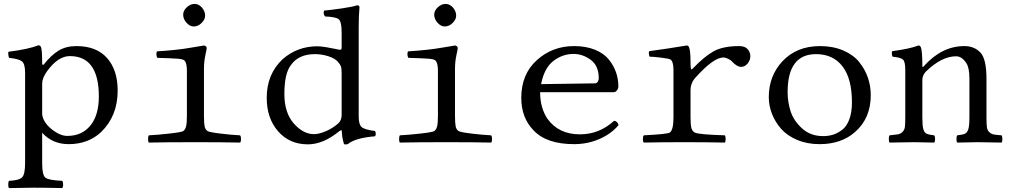

<svg xmlns="http://www.w3.org/2000/svg" viewBox="-20 -725 5160 979"><path d="M220 -362Q195 -327 195 -299V-141Q201 -100 243.5 -66Q286 -32 323 -32Q398 -32 441 -85Q484 -138 484 -233Q484 -439 336 -439Q276 -439 220 -362ZM195 -401Q195 -395 198.5 -394.5Q202 -394 204 -397Q240 -443 278 -466.5Q316 -490 370 -490Q472 -490 526 -429Q580 -368 580 -263Q580 -134 496 -52Q430 10 330 10Q248 10 195 -48V106Q195 167 211 180.5Q227 194 297 197Q302 202 302 216Q302 230 297 234Q211 232 152 232Q110 232 26 234Q22 230 22 216Q22 202 26 197Q76 195 92 180Q108 165 108 106V-354Q108 -400 91.5 -412.5Q75 -425 26 -430Q20 -451 23 -461Q125 -474 176 -494Q185 -494 189 -485Q195 -471 195 -401Z M914 -650Q914 -671 932.5 -688Q951 -705 972 -705Q994 -705 1010 -686Q1026 -667 1026 -645Q1026 -626 1008 -608Q990 -590 968 -590Q948 -590 931 -609Q914 -628 914 -650ZM1020 -134Q1020 -97 1023.5 -80.5Q1027 -64 1038 -57Q1046 -51 1103.5 -44Q1161 -37 1204 -35Q1209 -30 1209 -16Q1209 -2 1204 2Q1118 0 978 0Q823 0 739 2Q735 -2 735 -16Q735 -30 739 -35Q781 -37 844 -44Q907 -51 915 -57Q925 -65 929 -81.5Q933 -98 933 -134V-364Q933 -401 922 -415Q916 -423 887.5 -425.5Q859 -428 782 -430Q774 -446 780 -463Q887 -470 954 -482Q1016 -493 1020 -493Q1025 -493 1029.5 -489Q1034 -485 1034 -480Q1034 -474 1027 -442.5Q1020 -411 1020 -372Z M1722 -138V-350Q1722 -376 1718.5 -386Q1715 -396 1703 -410Q1687 -428 1653.5 -438.5Q1620 -449 1586 -449Q1503 -449 1464 -394Q1430 -351 1430 -246Q1430 -150 1478 -95.5Q1526 -41 1581 -41Q1606 -41 1640.5 -55.5Q1675 -70 1704 -95Q1722 -111 1722 -138ZM1710 -56Q1628 11 1550 11Q1456 11 1398 -55.5Q1340 -122 1340 -226Q1340 -347 1421 -423Q1496 -489 1598 -489Q1615 -489 1642.5 -484.5Q1670 -480 1690.5 -475.5Q1711 -471 1712 -471Q1722 -471 1722 -481V-559Q1722 -613 1708 -626Q1694 -639 1638 -641Q1627 -652 1632 -671Q1667 -674 1725 -682.5Q1783 -691 1800 -698Q1813 -698 1813 -688Q1809 -648 1809 -583V-130Q1809 -91 1823.5 -77.5Q1838 -64 1892 -57Q1896 -52 1896 -43Q1896 -34 1892 -30Q1792 -22 1753 10Q1742 13 1734 10Q1723 -28 1723 -55Q1723 -66 1710 -56Z M2194 -650Q2194 -671 2212.5 -688Q2231 -705 2252 -705Q2274 -705 2290 -686Q2306 -667 2306 -645Q2306 -626 2288 -608Q2270 -590 2248 -590Q2228 -590 2211 -609Q2194 -628 2194 -650ZM2300 -134Q2300 -97 2303.5 -80.5Q2307 -64 2318 -57Q2326 -51 2383.5 -44Q2441 -37 2484 -35Q2489 -30 2489 -16Q2489 -2 2484 2Q2398 0 2258 0Q2103 0 2019 2Q2015 -2 2015 -16Q2015 -30 2019 -35Q2061 -37 2124 -44Q2187 -51 2195 -57Q2205 -65 2209 -81.5Q2213 -98 2213 -134V-364Q2213 -401 2202 -415Q2196 -423 2167.5 -425.5Q2139 -428 2062 -430Q2054 -446 2060 -463Q2167 -470 2234 -482Q2296 -493 2300 -493Q2305 -493 2309.5 -489Q2314 -485 2314 -480Q2314 -474 2307 -442.5Q2300 -411 2300 -372Z M2739 -296 3013 -300Q3023 -300 3028 -308.5Q3033 -317 3033 -326Q3033 -390 2992 -420Q2951 -450 2905 -450Q2848 -450 2801.5 -414Q2755 -378 2739 -296ZM3111 -109Q3128 -108 3134 -87Q3096 -42 3036 -16Q2976 10 2907 10Q2766 10 2700 -61Q2638 -125 2638 -226Q2638 -347 2717.5 -418.5Q2797 -490 2907 -490Q2968 -490 3013.5 -471.5Q3059 -453 3084 -422Q3109 -391 3121 -356.5Q3133 -322 3133 -284Q3133 -274 3126 -264.5Q3119 -255 3109 -255H2734Q2734 -176 2771 -120Q2828 -40 2937 -40Q3036 -40 3111 -109Z M3501 -406Q3501 -371 3506 -371Q3508 -371 3511 -374Q3570 -436 3618 -463Q3666 -490 3749 -490Q3779 -490 3792.5 -474Q3806 -458 3806 -439Q3806 -418 3792 -401Q3778 -384 3759 -384Q3738 -384 3713 -411Q3707 -418 3693 -425Q3679 -432 3669 -432Q3618 -432 3525 -328Q3501 -301 3501 -264V-126Q3501 -88 3505.5 -72Q3510 -56 3523 -49Q3543 -39 3676 -35Q3680 -30 3680 -16Q3680 -2 3676 2Q3590 0 3470 0Q3347 0 3263 2Q3258 -2 3258 -16Q3258 -30 3263 -35Q3383 -41 3395 -49Q3414 -62 3414 -126V-368Q3414 -412 3398 -422Q3391 -426 3351.5 -431Q3312 -436 3292 -436Q3286 -453 3290 -464Q3379 -476 3481 -493Q3490 -493 3493 -485Q3501 -469 3501 -406Z M3900 -230Q3900 -337 3969 -412Q4042 -490 4161 -490Q4228 -490 4280 -467.5Q4332 -445 4361.5 -408Q4391 -371 4405.5 -328.5Q4420 -286 4420 -240Q4420 -122 4340 -52Q4270 10 4159 10Q4096 10 4045 -11.5Q3994 -33 3963.5 -67.5Q3933 -102 3916.5 -144Q3900 -186 3900 -230ZM4141 -449Q3996 -449 3996 -255Q3996 -205 4011.5 -157Q4027 -109 4070 -70Q4113 -31 4177 -31Q4204 -31 4227 -38Q4250 -45 4273.5 -62.5Q4297 -80 4310.5 -116Q4324 -152 4324 -203Q4324 -324 4276 -386.5Q4228 -449 4141 -449Z M4692 -389Q4783 -490 4897 -490Q4949 -490 4980 -456Q5010 -423 5010 -322V-126Q5010 -94 5012 -77.5Q5014 -61 5024 -51.5Q5034 -42 5046.5 -39.5Q5059 -37 5087 -35Q5091 -30 5091 -16Q5091 -2 5087 2Q5001 0 4966 0Q4945 0 4861 2Q4857 -2 4857 -16Q4857 -30 4861 -35Q4890 -38 4901 -43.5Q4912 -49 4917.5 -66.5Q4923 -84 4923 -126V-325Q4923 -378 4908 -402Q4885 -438 4855 -438Q4781 -438 4700 -359Q4683 -340 4683 -317V-126Q4683 -84 4688 -66.5Q4693 -49 4704 -43.5Q4715 -38 4743 -35Q4748 -30 4748 -16Q4748 -2 4743 2Q4659 0 4639 0Q4598 0 4516 2Q4512 -2 4512 -16Q4512 -30 4516 -35Q4546 -38 4558.5 -40Q4571 -42 4581.5 -52Q4592 -62 4594 -78Q4596 -94 4596 -126V-368Q4596 -410 4584.5 -421Q4573 -432 4531 -436Q4525 -453 4529 -464Q4619 -476 4663 -493Q4671 -493 4675 -485Q4683 -467 4683 -389Q4683 -377 4692 -389Z"/></svg>

Font: Linux Libertine Mono O
Style: Mono
Weight: 400
Designer: Philipp H. Poll
Foundry: Philipp H. Poll
Version: Version 5.1.7